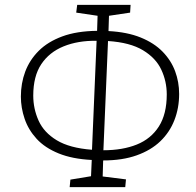

<svg xmlns="http://www.w3.org/2000/svg" viewBox="-20 -751 807 791"><path d="M267 20 270 -11 355 -25 358 -92Q278 -96 221.5 -119Q165 -142 131 -179Q97 -216 81.5 -261.5Q66 -307 66 -353Q66 -408 84 -456Q102 -504 139.5 -541.5Q177 -579 236.5 -601Q296 -623 380 -624L382 -686L294 -699L298 -731H518L516 -699L429 -686L427 -623Q504 -619 559.5 -596.5Q615 -574 650 -538Q685 -502 701.5 -457.5Q718 -413 718 -364Q718 -306 698.5 -256Q679 -206 640.5 -169Q602 -132 543 -111Q484 -90 405 -90L403 -24L499 -12L496 20ZM359 -134 378 -583Q301 -584 242 -560Q183 -536 150 -486.5Q117 -437 117 -357Q117 -303 139 -254Q161 -205 214 -173Q267 -141 359 -134ZM406 -132Q485 -132 543.5 -155.5Q602 -179 634.5 -230Q667 -281 667 -362Q667 -416 644.5 -464Q622 -512 569 -544Q516 -576 425 -582Z"/></svg>

Font: Literata ExtraLight
Style: Italic
Weight: 250
Italic angle: -2°
Designer: Latin by Veronika Burian and Jose Scaglione. Greek by Irene Vlachou. Cyrillic by Vera Evstafieva
Foundry: TypeTogether
Version: Version 3.002